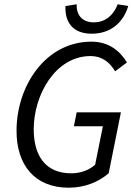

<svg xmlns="http://www.w3.org/2000/svg" viewBox="-20 -862 629 894"><path d="M285 -834C281 -764 315 -705 407 -705C501 -705 557 -764 577 -834L528 -842C510 -795 474 -758 417 -758C360 -758 335 -795 337 -842ZM57 -253C57 -93 142 12 300 12C375 12 439 -15 486 -55L543 -339H337L324 -274H459L423 -95C397 -72 359 -55 312 -55C186 -55 137 -144 137 -260C137 -419 237 -601 402 -601C455 -601 491 -572 516 -530L571 -571C538 -627 484 -668 406 -668C191 -668 57 -461 57 -253Z"/></svg>

Font: Cambridge Sans Italic
Style: Regular
Weight: 400
Italic angle: -11°
Version: Version 2.000;PS 002.000;hotconv 1.0.88;makeotf.lib2.5.64775